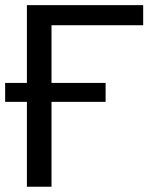

<svg xmlns="http://www.w3.org/2000/svg" viewBox="-20 -708 582 728"><path d="M175.3 -321.8V0H82V-321.8H-0.5V-393.6H82V-688.5H522.9V-612.3H175.3V-393.6H380.4V-321.8Z"/></svg>

Font: Arimo
Style: Regular
Weight: 400
Designer: Steve Matteson
Foundry: Monotype Imaging Inc.
Version: Version 1.33